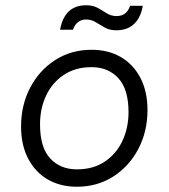

<svg xmlns="http://www.w3.org/2000/svg" viewBox="-20 -697 640 729"><path d="M272 12Q209 12 161.5 -15.5Q114 -43 87 -94.5Q60 -146 60 -217Q60 -298 94.5 -364Q129 -430 189.5 -469Q250 -508 328 -508Q391 -508 438.5 -480.5Q486 -453 513 -401.5Q540 -350 540 -279Q540 -198 505.5 -132Q471 -66 410.5 -27Q350 12 272 12ZM272 -54Q334 -54 378 -83.5Q422 -113 445 -162.5Q468 -212 468 -271Q468 -358 429.5 -400Q391 -442 328 -442Q266 -442 222 -412.5Q178 -383 155 -334Q132 -285 132 -225Q132 -137 170.5 -95.5Q209 -54 272 -54ZM422 -582Q396 -582 377.5 -592.5Q359 -603 343 -613Q327 -623 306 -623Q290 -623 277 -613.5Q264 -604 257 -584H208Q225 -677 307 -677Q333 -677 351 -667Q369 -657 385.5 -646.5Q402 -636 423 -636Q461 -636 474 -675H522Q515 -631 489.5 -606.5Q464 -582 422 -582Z"/></svg>

Font: DM Mono Light
Style: Italic
Weight: 300
Italic angle: -10°
Designer: Colophon Foundry
Foundry: Colophon Foundry
Version: Version 1.000; ttfautohint (v1.8.2.53-6de2)